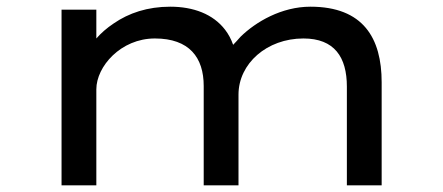

<svg xmlns="http://www.w3.org/2000/svg" viewBox="-20 -554 1324 574"><path d="M268 0V-287C268 -355 341 -439 443 -439C546 -439 589 -382 589 -297V0H693V-271C693 -364 778 -439 887 -439C980 -439 1017 -383 1017 -295V0H1121V-308C1121 -440 1066 -534 908 -534C822 -534 745 -489 699 -444C691 -435 684 -427 677 -420C671 -437 663 -452 653 -465C617 -512 558 -534 489 -534C421 -534 365 -515 320 -484C299 -470 282 -455 268 -439V-525H164V0Z"/></svg>

Font: Lexend Peta
Style: Regular
Weight: 400
Designer: Bonnie Shaver-Troup, Thomas Jockin
Foundry: Lexend
Version: Version 1.007